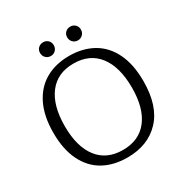

<svg xmlns="http://www.w3.org/2000/svg" viewBox="-196 -1012 1128 1177"><g transform="rotate(-30 368.5 -423.5)"><path d="M224 -811Q224 -832 238 -845.5Q252 -859 273 -859Q293 -859 307 -845.5Q321 -832 321 -811Q321 -790 307 -776Q293 -762 273 -762Q252 -762 238 -776Q224 -790 224 -811ZM416 -811Q416 -832 430 -845.5Q444 -859 465 -859Q485 -859 499 -845.5Q513 -832 513 -811Q513 -790 499 -776Q485 -762 465 -762Q444 -762 430 -776Q416 -790 416 -811ZM50 -346Q50 -464 90 -545Q130 -626 201.5 -666.5Q273 -707 369 -707Q464 -707 536 -666.5Q608 -626 647.5 -545Q687 -464 687 -346Q687 -170 601 -79Q515 12 369 12Q273 12 201.5 -27.5Q130 -67 90 -147.5Q50 -228 50 -346ZM606 -346Q606 -492 544.5 -572.5Q483 -653 368 -653Q254 -653 192.5 -572.5Q131 -492 131 -346Q131 -201 192.5 -121.5Q254 -42 368 -42Q483 -42 544.5 -121.5Q606 -201 606 -346Z"/></g></svg>

Font: Maitree
Style: Regular
Weight: 400
Designer: CadsonDemak Team
Foundry: CadsonDemak
Version: Version 1.000